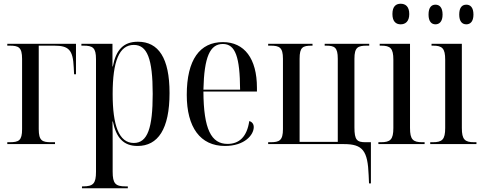

<svg xmlns="http://www.w3.org/2000/svg" viewBox="-20 -770 2579 1026"><path d="M19 0H274V-10H253C206 -10 187 -18 187 -80V-526H269C347 -526 370 -504 374 -410L376 -373H386V-536H19V-526H31C79 -526 98 -518 98 -455V-80C98 -19 81 -10 31 -10H19Z M418 236H663V226H651C597 226 582 211 582 147V7C582 -37 582 -78 581 -121H583C601 -34 640 10 715 10C824 10 886 -80 886 -273C886 -460 827 -547 717 -547C640 -547 600 -504 583 -415H581V-536H415V-526H426C476 -526 493 -515 493 -454V148C493 211 478 226 423 226H418ZM695 -6C615 -6 582 -101 582 -268C582 -443 617 -530 695 -530C766 -530 796 -458 796 -268C796 -87 769 -6 695 -6Z M1182 10C1287 10 1336 -49 1336 -91C1336 -107 1327 -119 1312 -123C1300 -40 1259 -1 1196 -1C1109 -1 1068 -79 1067 -281H1353V-301C1353 -457 1286 -545 1171 -545C1048 -545 978 -451 978 -263C978 -90 1050 10 1182 10ZM1263 -291H1067C1071 -466 1102 -535 1171 -535C1238 -535 1262 -465 1263 -291Z M1950 166 1952 210H1962V-10H1934C1888 -10 1874 -21 1874 -89V-456C1874 -517 1892 -526 1941 -526H1953V-536H1715V-526H1722C1768 -526 1785 -517 1785 -456V-12H1581V-456C1581 -518 1598 -526 1646 -526H1650V-536H1413V-526H1425C1473 -526 1492 -517 1492 -456V-80C1492 -19 1473 -10 1425 -10H1413V0H1818C1919 0 1945 36 1950 166Z M2121 -640C2146 -640 2167 -655 2167 -695C2167 -736 2146 -750 2121 -750C2096 -750 2077 -736 2077 -695C2077 -655 2096 -640 2121 -640ZM2002 0H2249V-10H2237C2187 -10 2171 -24 2171 -86V-536H2009V-526H2017C2066 -526 2082 -512 2082 -451V-86C2082 -24 2066 -10 2015 -10H2002Z M2472 -640C2493 -640 2510 -655 2510 -692C2510 -731 2493 -745 2472 -745C2450 -745 2434 -731 2434 -692C2434 -655 2450 -640 2472 -640ZM2307 -640C2328 -640 2345 -655 2345 -692C2345 -731 2328 -745 2307 -745C2286 -745 2270 -731 2270 -692C2270 -655 2286 -640 2307 -640ZM2279 0H2526V-10H2514C2464 -10 2448 -24 2448 -86V-536H2286V-526H2294C2343 -526 2359 -512 2359 -451V-86C2359 -24 2343 -10 2292 -10H2279Z"/></svg>

Font: Noto Serif Display Condensed
Style: Regular
Weight: 400
Width: 3
Designer: Monotype Design Team
Foundry: Monotype Imaging Inc.
Version: Version 2.009